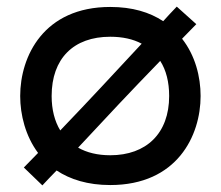

<svg xmlns="http://www.w3.org/2000/svg" viewBox="-20 -545 667 580"><path d="M530 -428 573 -472 514 -525C499 -510 486 -495 473 -481C432 -508 380 -524 313 -524C112 -524 41 -375 41 -255C41 -198 57 -134 95 -83C82 -69 67 -55 52 -39L108 15C123 -1 137 -16 151 -30C192 -3 245 14 313 14C515 14 586 -135 586 -255C586 -313 570 -377 530 -428ZM136 -255C136 -368 202 -434 313 -434C350 -434 382 -427 408 -413C313 -311 258 -251 162 -151C145 -179 136 -214 136 -255ZM313 -76C275 -76 242 -84 216 -99C311 -201 367 -261 464 -361C482 -333 491 -297 491 -255C491 -142 422 -76 313 -76Z"/></svg>

Font: Hibana SubMedium
Style: Regular
Weight: 500
Width: 6
Designer: pygmalion
Foundry: ybstudio
Version: Version 0.930;hotconv 1.0.109;makeotfexe 2.5.65596